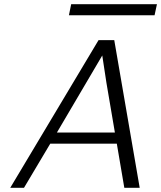

<svg xmlns="http://www.w3.org/2000/svg" viewBox="-20 -894 767 914"><path d="M28.8 0 449.2 -703.1H523.9L645 0H571.8L536.1 -210H219.2L94.2 0ZM251 -263.2H526.9L486.8 -499L466.8 -629.9ZM308.1 -821.3 318.8 -874H727.1L715.8 -821.3Z"/></svg>

Font: CMU Bright
Style: Oblique
Weight: 500
Italic angle: -12°
Version: Version 0.7.0